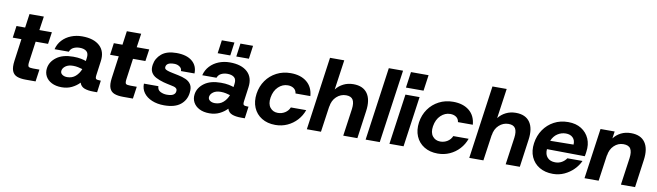

<svg xmlns="http://www.w3.org/2000/svg" viewBox="-39 -1283 6363 1859"><g transform="rotate(10 3142.5 -354.0)"><path d="M227 0Q175 0 141 -13Q107 -26 93 -61Q79 -96 88 -161L118 -379H33L49 -496H134L153 -632H294L274 -496H397L380 -379H258L229 -171Q225 -137 234 -128Q243 -119 278 -119H341L324 0Z M582 12Q524 12 483 -9Q442 -30 423 -66Q404 -102 410 -145Q419 -210 479 -254.5Q539 -299 642 -299Q688 -299 719.5 -292.5Q751 -286 769 -279L773 -308Q780 -356 756 -375.5Q732 -395 690 -395Q656 -395 629 -382Q602 -369 591 -339H451Q464 -392 499.5 -430Q535 -468 585.5 -488Q636 -508 694 -508Q808 -508 867 -453.5Q926 -399 912 -301L893 -162Q889 -133 897.5 -125Q906 -117 938 -117H945L929 0H891Q838 0 803 -13.5Q768 -27 756 -64Q725 -31 681 -9.5Q637 12 582 12ZM552 -146Q549 -122 568.5 -108Q588 -94 617 -94Q666 -94 699 -123Q732 -152 749 -196Q730 -202 706 -207Q682 -212 657 -212Q611 -212 583.5 -192.5Q556 -173 552 -146Z M1184 0Q1132 0 1098 -13Q1064 -26 1050 -61Q1036 -96 1045 -161L1075 -379H990L1006 -496H1091L1110 -632H1251L1231 -496H1354L1337 -379H1215L1186 -171Q1182 -137 1191 -128Q1200 -119 1235 -119H1298L1281 0Z M1589 12Q1521 12 1468.5 -10Q1416 -32 1387.5 -71Q1359 -110 1361 -161H1503Q1504 -124 1533.5 -109Q1563 -94 1597 -94Q1640 -94 1659.5 -106Q1679 -118 1682 -137Q1686 -158 1676.5 -168.5Q1667 -179 1652 -183Q1637 -187 1622 -190Q1606 -193 1582 -198.5Q1558 -204 1547 -207Q1504 -219 1471 -236Q1438 -253 1422 -282Q1406 -311 1413 -356Q1423 -421 1474.5 -464.5Q1526 -508 1621 -508Q1721 -508 1775 -463.5Q1829 -419 1826 -343H1693Q1694 -369 1671 -385Q1648 -401 1619 -401Q1578 -401 1559 -390Q1540 -379 1537 -359Q1534 -340 1548.5 -331.5Q1563 -323 1588 -317Q1598 -315 1615 -311Q1632 -307 1648.5 -304Q1665 -301 1673 -299Q1714 -291 1748.5 -276Q1783 -261 1801.5 -231.5Q1820 -202 1813 -149Q1804 -76 1748.5 -32Q1693 12 1589 12Z M2034 12Q1976 12 1935 -9Q1894 -30 1875 -66Q1856 -102 1862 -145Q1871 -210 1931 -254.5Q1991 -299 2094 -299Q2140 -299 2171.5 -292.5Q2203 -286 2221 -279L2225 -308Q2232 -356 2208 -375.5Q2184 -395 2142 -395Q2108 -395 2081 -382Q2054 -369 2043 -339H1903Q1916 -392 1951.5 -430Q1987 -468 2037.5 -488Q2088 -508 2146 -508Q2260 -508 2319 -453.5Q2378 -399 2364 -301L2345 -162Q2341 -133 2349.5 -125Q2358 -117 2390 -117H2397L2381 0H2343Q2290 0 2255 -13.5Q2220 -27 2208 -64Q2177 -31 2133 -9.5Q2089 12 2034 12ZM2004 -146Q2001 -122 2020.5 -108Q2040 -94 2069 -94Q2118 -94 2151 -123Q2184 -152 2201 -196Q2182 -202 2158 -207Q2134 -212 2109 -212Q2063 -212 2035.5 -192.5Q2008 -173 2004 -146ZM2196 -575 2214 -705H2338L2320 -575ZM2013 -575 2031 -705H2155L2137 -575Z M2682 12Q2604 12 2548 -22.5Q2492 -57 2466.5 -117.5Q2441 -178 2452 -255Q2463 -329 2503 -386Q2543 -443 2605.5 -475.5Q2668 -508 2744 -508Q2842 -508 2902 -459.5Q2962 -411 2969 -322H2823Q2819 -354 2795.5 -370.5Q2772 -387 2737 -387Q2685 -387 2644 -348Q2603 -309 2592 -241Q2582 -178 2610 -142.5Q2638 -107 2686 -107Q2725 -107 2756.5 -127Q2788 -147 2802 -181H2953Q2933 -124 2893 -80.5Q2853 -37 2799 -12.5Q2745 12 2682 12Z M2991 0 3092 -720H3232L3190 -426Q3219 -464 3263 -486Q3307 -508 3361 -508Q3456 -508 3499 -446.5Q3542 -385 3526 -273L3488 0H3349L3387 -268Q3395 -329 3377 -359.5Q3359 -390 3309 -390Q3256 -390 3215.5 -352.5Q3175 -315 3167 -252V-259L3130 0Z M3569 0 3670 -720H3810L3708 0Z M3888 -720H4061L4039 -564H3866ZM3803 0 3873 -496H4012L3942 0Z M4279 12Q4201 12 4145 -22.5Q4089 -57 4063.5 -117.5Q4038 -178 4049 -255Q4060 -329 4100 -386Q4140 -443 4202.5 -475.5Q4265 -508 4341 -508Q4439 -508 4499 -459.5Q4559 -411 4566 -322H4420Q4416 -354 4392.5 -370.5Q4369 -387 4334 -387Q4282 -387 4241 -348Q4200 -309 4189 -241Q4179 -178 4207 -142.5Q4235 -107 4283 -107Q4322 -107 4353.5 -127Q4385 -147 4399 -181H4550Q4530 -124 4490 -80.5Q4450 -37 4396 -12.5Q4342 12 4279 12Z M4588 0 4689 -720H4829L4787 -426Q4816 -464 4860 -486Q4904 -508 4958 -508Q5053 -508 5096 -446.5Q5139 -385 5123 -273L5085 0H4946L4984 -268Q4992 -329 4974 -359.5Q4956 -390 4906 -390Q4853 -390 4812.5 -352.5Q4772 -315 4764 -252V-259L4727 0Z M5411 12Q5333 12 5277.5 -21.5Q5222 -55 5196 -114Q5170 -173 5181 -250Q5192 -326 5232 -384Q5272 -442 5333.5 -475Q5395 -508 5473 -508Q5549 -508 5602 -474.5Q5655 -441 5680 -384Q5705 -327 5694 -254Q5693 -247 5691.5 -235Q5690 -223 5687 -210L5314 -214Q5310 -161 5337.5 -131.5Q5365 -102 5414 -102Q5451 -102 5479.5 -119Q5508 -136 5524 -161H5673Q5652 -114 5612.5 -74.5Q5573 -35 5521.5 -11.5Q5470 12 5411 12ZM5469 -395Q5425 -395 5387.5 -370.5Q5350 -346 5331 -299L5560 -302Q5563 -345 5538 -370Q5513 -395 5469 -395Z M5721 0 5791 -496H5930L5920 -426Q5948 -464 5991.5 -486Q6035 -508 6090 -508Q6186 -508 6229 -446.5Q6272 -385 6256 -273L6218 0H6079L6117 -268Q6125 -329 6106.5 -359.5Q6088 -390 6036 -390Q5984 -390 5944.5 -352.5Q5905 -315 5897 -252V-261L5860 0Z"/></g></svg>

Font: Host Grotesk Black
Style: Italic
Weight: 900
Italic angle: -8°
Designer: Doğukan Karapınar based on Poppins by Indian Type Foundry, Jonny Pinhorn
Foundry: Element Type
Version: Version 1.000; ttfautohint (v1.8.4.7-5d5b);gftools[0.9.33]